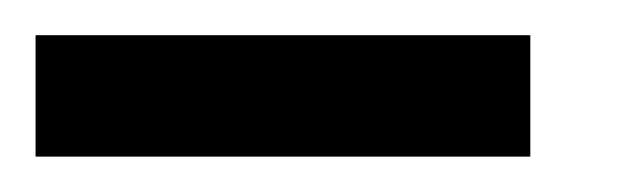

<svg xmlns="http://www.w3.org/2000/svg" viewBox="-20 -718 360 108"><path d="M0 -629.9V-698.2H278.3V-629.9Z"/></svg>

Font: Namkio Khamti Book
Style: Bold
Weight: 800
Designer: Debbi Hosken
Foundry: SIL International
Version: Version 3.917